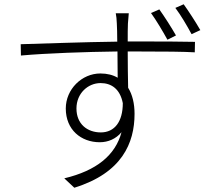

<svg xmlns="http://www.w3.org/2000/svg" viewBox="-20 -833 1040 899"><path d="M918 -692C895 -732 863 -781 840 -813L801 -796C826 -763 855 -714 877 -673ZM804 -667C783 -704 749 -757 726 -789L687 -772C711 -739 742 -687 764 -647ZM452 -213C389 -213 338 -252 338 -325C338 -396 392 -444 451 -444C501 -444 542 -417 555 -350C555 -264 517 -213 452 -213ZM578 -639C578 -674 578 -704 579 -723C580 -734 582 -763 583 -771H522C524 -763 527 -737 527 -723C528 -705 529 -674 529 -638C371 -636 183 -629 77 -626L78 -573C202 -584 379 -590 530 -592C530 -547 531 -501 531 -469C509 -482 482 -489 450 -489C363 -489 288 -415 288 -325C288 -225 360 -167 447 -167C487 -167 523 -183 549 -214C520 -106 432 -34 281 2L328 46C551 -23 610 -163 610 -300C610 -348 600 -390 580 -422C579 -468 578 -532 578 -592H613C757 -592 840 -591 892 -588L893 -637C850 -638 745 -639 613 -639Z"/></svg>

Font: Noto Sans CJK KR Light
Style: Regular
Weight: 300
Designer: Ryoko NISHIZUKA (kana & ideographs); Paul D. Hunt (Latin, Greek & Cyrillic); Wenlong ZHANG (bopomofo); Sandoll Communica
Foundry: Adobe Systems Incorporated
Version: Version 1.004;PS 1.004;hotconv 1.0.82;makeotf.lib2.5.63406